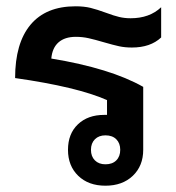

<svg xmlns="http://www.w3.org/2000/svg" viewBox="-20 -580 560 610"><path d="M143 -394Q331 -363 435 -304V-104Q435 -53 402 -21.5Q369 10 315 10Q261 10 228.5 -21.5Q196 -53 196 -104Q196 -155 227.5 -185Q259 -215 311 -215H320V-262Q225 -304 28 -332Q28 -443 77 -501.5Q126 -560 220 -560Q247 -560 267.5 -555Q288 -550 318 -539Q342 -530 359 -526Q376 -522 395 -522Q455 -522 492 -557V-461Q458 -429 399 -429Q377 -429 358.5 -433Q340 -437 309 -446Q282 -454 262 -458.5Q242 -463 221 -463Q186 -463 166 -445.5Q146 -428 143 -394ZM362 -104Q362 -125 349.5 -137.5Q337 -150 315 -150Q294 -150 281.5 -137.5Q269 -125 269 -104Q269 -83 281.5 -70.5Q294 -58 315 -58Q337 -58 349.5 -70.5Q362 -83 362 -104Z"/></svg>

Font: Bai Jamjuree SemiBold
Style: Regular
Weight: 600
Version: Version 1.000; ttfautohint (v1.6)